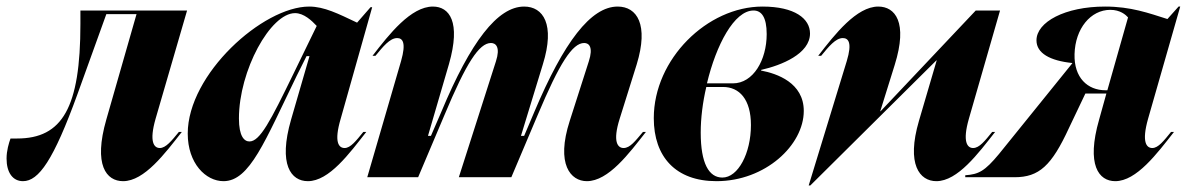

<svg xmlns="http://www.w3.org/2000/svg" viewBox="-40 -540 3616 585"><path d="M-20 -57C-20 -14 -1 12 30 12C78 12 123 -52 196 -253L284 -497H376L284 -176C244 -37 284 12 335 12C400 12 463 -73 514 -138H505C483 -111 465 -89 447 -89C429 -89 414 -108 434 -178L530 -508H205V-467C205 -212 150 -118 12 -118H-8C-13 -104 -20 -81 -20 -57Z M720 -109C704 -109 688 -125 688 -179C688 -325 784 -500 859 -500C886 -500 910 -477 925 -461L854 -315C784 -171 752 -109 720 -109ZM532 -133C532 -42 587 12 641 12C721 12 767 -110 864 -309L894 -369H903L847 -176C807 -38 847 12 898 12C963 12 1025 -73 1076 -138H1067C1045 -111 1028 -89 1010 -89C992 -89 977 -107 998 -178L1094 -518H1089L1048 -471C991 -498 948 -520 902 -520C761 -520 532 -314 532 -133Z M1182 -354 1079 0H1234L1314 -189C1381 -349 1420 -409 1456 -409C1471 -409 1485 -396 1471 -353L1358 0H1518L1598 -189C1665 -348 1704 -409 1740 -409C1755 -409 1768 -396 1754 -353L1696 -172C1653 -39 1699 12 1748 12C1814 12 1877 -73 1928 -138H1919C1896 -111 1880 -89 1860 -89C1842 -89 1826 -108 1848 -178L1900 -344C1937 -465 1901 -520 1842 -520C1760 -520 1678 -412 1588 -199L1557 -126H1548L1547 -125L1614 -344C1652 -466 1615 -520 1557 -520C1476 -520 1394 -413 1305 -200L1273 -126H1264L1328 -345C1365 -474 1329 -520 1279 -520C1212 -520 1146 -436 1095 -370H1104C1127 -398 1148 -424 1170 -424C1187 -424 1198 -410 1182 -354Z M1952 -180C1952 -62 2019 12 2143 12C2292 12 2409 -98 2409 -202C2409 -288 2327 -316 2279 -325V-327C2341 -341 2428 -376 2428 -438C2428 -483 2382 -520 2283 -520C2115 -520 1952 -360 1952 -180ZM2095 -136C2095 -180 2101 -228 2112 -275H2163C2213 -275 2248 -237 2248 -159C2248 -73 2209 1 2161 1C2120 1 2095 -42 2095 -136ZM2114 -286C2142 -403 2197 -508 2256 -508C2280 -508 2296 -488 2296 -436C2296 -357 2255 -286 2193 -286Z M2453 -370H2462C2485 -398 2506 -424 2528 -424C2545 -424 2557 -410 2540 -354L2424 25H2429L2813 -356H2814L2760 -172C2721 -39 2762 12 2813 12C2878 12 2941 -73 2992 -138H2983C2961 -111 2944 -89 2925 -89C2907 -89 2892 -108 2912 -178L3007 -508H2933L2643 -201H2642L2686 -342C2727 -473 2687 -520 2636 -520C2570 -520 2504 -436 2453 -370Z M2901 -6V0H3051C3126 0 3164 -35 3217 -150L3267 -255H3331L3309 -176C3269 -37 3308 12 3358 12C3423 12 3486 -73 3537 -138H3528C3506 -111 3489 -89 3471 -89C3453 -89 3438 -107 3458 -178L3556 -520H3551L3517 -482C3460 -500 3406 -520 3327 -520C3205 -520 3118 -473 3118 -417C3118 -378 3159 -355 3227 -348V-347L3004 -71C2960 -18 2942 -9 2901 -6ZM3234 -375C3236 -453 3283 -510 3343 -510C3373 -510 3390 -495 3397 -487L3334 -265H3328C3274 -265 3232 -303 3234 -375Z"/></svg>

Font: Nyght Serif Bold Italic
Style: Regular
Weight: 700
Italic angle: -16°
Designer: Maksym Kobuzan
Version: Version 0.410;Glyphs 3.1.2 (3151)